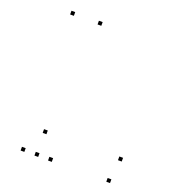

<svg xmlns="http://www.w3.org/2000/svg" viewBox="-135 -849 890 968"><g transform="rotate(20 310.0 -365.0)"><path d="M250.7 -720V-740H230.7V-720ZM103.5 -720V-740H83.5V-720ZM103.5 10V-10H83.5V10ZM250.7 10V-10H230.7V10ZM177.7 -111.7V-131.7H157.7V-111.7ZM177.7 10V-10H157.7V10ZM563.2 10V-10H543.2V10ZM581.5 -112.1V-132.1H561.5V-112.1Z"/></g></svg>

Font: Monaspace Argon Dots Var
Style: Regular
Weight: 400
Designer: Riley Cran and the Lettermatic Team
Version: Version 1.100 (Monaspace Argon Dots)